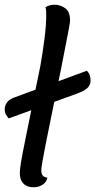

<svg xmlns="http://www.w3.org/2000/svg" viewBox="-53 -774 404 814"><path d="M89 20Q61 20 46 4Q31 -12 31 -39Q31 -47 32 -56.5Q33 -66 35.5 -83Q38 -100 44 -130Q50 -160 59.5 -207.5Q69 -255 83.5 -325.5Q98 -396 118 -494Q128 -550 135.5 -609Q143 -668 143 -708Q143 -719 142.5 -727.5Q142 -736 140 -743Q146 -748 156.5 -751Q167 -754 179 -754Q202 -754 223 -739.5Q244 -725 244 -687Q244 -680 239.5 -655.5Q235 -631 228.5 -598Q222 -565 215.5 -531.5Q209 -498 204 -473Q179 -352 163.5 -276Q148 -200 139.5 -156.5Q131 -113 127.5 -92.5Q124 -72 123 -64.5Q122 -57 122 -51Q122 -37 128.5 -29.5Q135 -22 148 -21Q145 -7 136 2Q127 11 115 15.5Q103 20 89 20ZM-16 -272Q-23 -280 -28 -288.5Q-33 -297 -33 -310Q-33 -325 -24.5 -338Q-16 -351 3 -359L315 -474Q324 -466 327.5 -454.5Q331 -443 331 -434Q331 -412 316 -399.5Q301 -387 273 -377Z"/></svg>

Font: Sansita Swashed Light Light
Style: Regular
Weight: 300
Version: Version 1.003